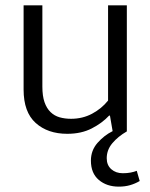

<svg xmlns="http://www.w3.org/2000/svg" viewBox="-20 -490 561 716"><path d="M383 -470H453V0Q420 19 399 44Q378 69 378 100Q378 126 395 141Q412 156 438 156Q454 156 467 153.5Q480 151 490 147L501 185Q484 195 465 200.5Q446 206 423 206Q378 206 348.5 181Q319 156 319 109Q319 71 343.5 43Q368 15 400 -1L390 -59H387Q361 -31 322 -11Q283 9 231 9Q158 9 113 -31.5Q68 -72 68 -156V-470H138V-167Q138 -132 146 -109Q154 -86 168.5 -72Q183 -58 202.5 -52.5Q222 -47 245 -47Q288 -47 323.5 -66Q359 -85 383 -115Z"/></svg>

Font: Mukta Vaani Light
Style: Regular
Weight: 300
Designer: Noopur Datye, Girish Dalvi, Yashodeep Gholap, Pallavi Karambelkar
Foundry: Ek Type
Version: Version 2.538;PS 1.000;hotconv 16.6.51;makeotf.lib2.5.65220;